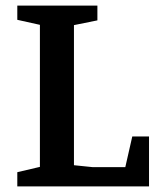

<svg xmlns="http://www.w3.org/2000/svg" viewBox="-20 -668 563 688"><path d="M42 0V-51L123 -70V-579L42 -597V-648H329V-595L245 -578V-76L313 -69H429L454 -179H514V0Z"/></svg>

Font: Faustina Light SemiBold
Style: Regular
Weight: 600
Version: Version 1.200